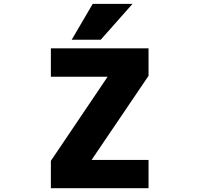

<svg xmlns="http://www.w3.org/2000/svg" viewBox="-20 -986 1040 1008"><path d="M466.8 -965.8H675.8L508.8 -777.3H356.4ZM247.1 -732.4H759.8V-587.9L460.9 -146.5H759.8V2H247.1V-141.6L544.9 -583H247.1Z"/></svg>

Font: Gen Shin Gothic Monospace Heavy
Style: Bold
Weight: 800
Designer: [Source Han Sans]
Ryoko NISHIZUKA  (kana & ideographs); Paul D. Hunt (Latin, Greek & Cyrillic); Wenlong ZHANG  (bopomofo
Version: Version 1.002.20150607